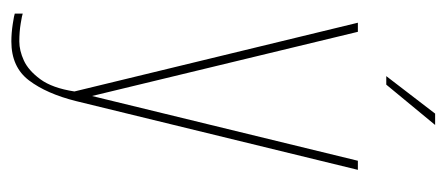

<svg xmlns="http://www.w3.org/2000/svg" viewBox="-244 -427 786 338"><g transform="rotate(90 149.0 -258.0)"><path d="M53 115Q38 115 22 112.5Q6 110 4 109V95Q6 96 21 98.5Q36 101 53 101Q69 101 86.5 93Q104 85 119.5 64Q135 43 141 4L20 -495H36L149 -27L263 -495H279L158 1Q145 53 121.5 84Q98 115 53 115ZM114 -545 180 -631H200L129 -545Z"/></g></svg>

Font: Alumni Sans Pinstripe
Style: Regular
Weight: 400
Designer: Robert E. Leuschke
Foundry: Robert E. Leuschke
Version: Version 1.010; ttfautohint (v1.8.4.7-5d5b)